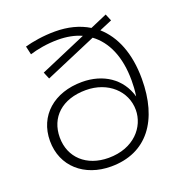

<svg xmlns="http://www.w3.org/2000/svg" viewBox="-129 -825 893 942"><g transform="rotate(-20 317.5 -353.5)"><path d="M293 5C481 5 581 -133 581 -348C581 -482 540 -580 471 -641L537 -669L522 -705L434 -667C385 -697 326 -712 259 -712C198 -712 141 -702 101 -691L111 -647C150 -659 202 -669 259 -669C304 -669 346 -661 381 -645L139 -541L154 -505L423 -620C491 -570 531 -482 531 -358C531 -336 530 -306 525 -276C497 -377 409 -434 299 -434C153 -434 53 -347 53 -215C53 -82 154 5 293 5ZM296 -39C181 -39 104 -110 104 -215C104 -319 178 -390 303 -390C419 -390 501 -313 501 -215C501 -127 429 -39 296 -39Z"/></g></svg>

Font: Chess Sans Light
Style: Regular
Weight: 300
Designer: Wolf Bōese
Foundry: Wolf Bōese
Version: Version 7.223;Glyphs 3.3 (3306)